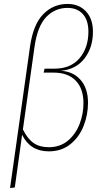

<svg xmlns="http://www.w3.org/2000/svg" viewBox="-20 -757 518 973"><path d="M132 -520Q148 -633 199 -685Q250 -737 322 -737Q380 -737 415.5 -699.5Q451 -662 451 -596Q451 -516 408 -460.5Q365 -405 287 -398Q349 -396 387.5 -353Q426 -310 426 -236Q426 -176 404 -119.5Q382 -63 337 -26.5Q292 10 227 10Q133 10 92 -74L55 193L31 196ZM403 -234Q403 -308 363.5 -348.5Q324 -389 252 -389H201L206 -409H255Q339 -409 383.5 -462.5Q428 -516 428 -596Q428 -655 399.5 -686Q371 -717 322 -717Q259 -717 214.5 -671Q170 -625 155 -520L96 -101Q120 -53 150.5 -32Q181 -11 227 -11Q285 -11 324.5 -44.5Q364 -78 383.5 -129Q403 -180 403 -234Z"/></svg>

Font: Fira Sans Extra Condensed Thin
Style: Italic
Weight: 250
Width: 3
Italic angle: -8°
Designer: Carrois Corporate & Edenspiekermann AG
Foundry: Carrois Corporate GbR & Edenspiekermann AG
Version: Version 4.203